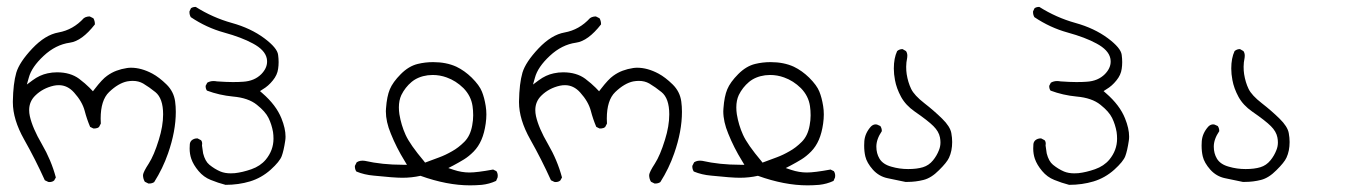

<svg xmlns="http://www.w3.org/2000/svg" viewBox="-20 -437 4040 569"><path d="M421.4 106.9Q431.2 106.9 437 102.5Q462.4 62.5 478 17.6Q501 -47.9 501 -105.5Q501 -121.6 499 -136.2Q495.1 -165.5 473.4 -186.8Q451.7 -208 431.6 -218.8Q398.9 -236.3 368.2 -236.3Q362.3 -236.3 356.4 -235.4Q339.8 -232.9 325.4 -227.5Q311 -222.2 297.4 -212.4Q283.2 -202.6 260.7 -173.3L255.4 -166.5Q247.6 -174.8 245.1 -177.2Q232.9 -189.5 214.4 -203.6Q188.5 -222.7 148.9 -222.7Q134.8 -222.7 121.1 -219.7Q97.7 -214.8 76.7 -199.2L59.6 -186.5L65.4 -207Q73.7 -238.3 109.4 -271.5Q145 -304.7 187 -310.5Q222.7 -315.4 261.2 -364.7Q261.2 -365.2 261.2 -365.7Q261.2 -375 256.8 -382.8L246.1 -388.2Q245.6 -388.2 243.7 -388.2Q241.7 -388.2 239.3 -387.7Q233.4 -386.7 228.5 -383.3Q196.8 -348.6 153.3 -340.8Q114.3 -334 75.9 -293.5Q37.6 -252.9 28.3 -221.7Q19 -189.5 18.1 -136.7Q18.1 -135.3 18.1 -133.8Q18.1 -83 51.5 -23.7Q85 35.6 112.8 97.2L123 102.1Q125 102.5 126.5 102.5Q135.3 102.5 140.6 97.7L145.5 88.9Q131.8 37.6 104 -10Q76.2 -57.6 68.4 -92.8Q66.4 -102.1 66.4 -110.8Q66.4 -136.2 84.5 -153.8Q106.9 -175.8 139.6 -183.1Q147 -184.6 154.3 -184.6Q180.2 -184.6 199.7 -162.6Q223.6 -136.2 231 -108.4Q237.3 -84 247.1 -61L256.8 -56.2Q257.3 -56.2 258.1 -56.2Q258.8 -56.2 260 -56.2Q261.2 -56.2 262.5 -56.4Q263.7 -56.6 264.9 -56.9Q266.1 -57.1 267.3 -57.4Q268.6 -57.6 269.5 -58.1Q271.5 -59.1 273.4 -60.5L278.8 -70.8Q278.3 -78.6 278.3 -85.4Q278.3 -140.1 303.2 -164.1Q330.6 -190.4 356.9 -195.8Q365.7 -197.3 373.5 -197.3Q390.6 -197.3 404.3 -189.5Q422.4 -178.7 440.4 -164.1Q463.4 -145.5 463.4 -98.1Q463.4 -63.5 450.7 -22.9Q436.5 23.4 420.7 47.9Q404.8 72.3 403.8 81.5Q403.8 92.8 409.2 101.6L419.9 106.9Q420.4 106.9 421.4 106.9Z M547.9 -21Q543 -16.1 542.5 -9.5Q542 -2.9 542 2.9Q542 19.5 546.9 33.7Q553.2 51.8 568.4 69.8Q583.5 87.9 604.5 96.2Q626 105 648.4 110.8Q687 110.8 720.9 100.6Q754.9 90.3 782.2 65.9Q809.1 41.5 814.9 25.6Q820.8 9.8 825.2 -19.5Q826.2 -25.4 826.2 -32.2Q826.2 -56.2 814 -86.4Q798.3 -125.5 757.8 -160.6L750.5 -167L758.8 -172.4Q775.4 -182.1 788.6 -198.7Q801.8 -214.8 804.2 -232.9Q805.7 -242.7 805.7 -252.9Q805.7 -263.2 804.2 -274.4Q801.8 -294.9 763.2 -323.7Q723.1 -353.5 666.7 -369.1Q610.4 -384.8 560.1 -416.5Q559.6 -416.5 559.6 -416.5Q551.3 -416.5 545.9 -412.6L541.5 -403.3Q541.5 -402.3 541.5 -400.4Q541.5 -393.1 545.4 -386.2Q591.8 -355 644 -340.6Q696.3 -326.2 729.5 -308.1Q765.1 -289.1 770.5 -264.2Q771.5 -259.3 771.5 -254.4Q771.5 -234.9 754.4 -217.3Q733.9 -196.8 700.7 -194.8Q688.5 -193.8 669.9 -193.8Q651.4 -193.8 623 -195.8Q617.7 -196.8 612.8 -196.8Q602.5 -196.8 594.2 -191.9L589.4 -182.6Q589.4 -182.1 589.4 -181.6Q589.4 -173.8 593.3 -168.5Q629.9 -154.8 670.4 -150.9Q715.8 -147 741.2 -126.5Q766.6 -106.4 775.9 -87.2Q785.2 -67.9 789.1 -45.9Q790.5 -36.6 790.5 -25.9Q790.5 8.3 767.6 36.1Q751.5 55.2 725.1 64.5Q698.7 73.7 675.8 76.2Q669.4 76.7 663.6 76.7Q646.5 76.7 633.3 71.3Q616.2 64 600.6 51.3Q587.9 41 582 17.6Q580.1 7.3 578.6 -5.9Q579.1 -9.3 579.1 -11.2Q579.1 -17.6 575.7 -21.5L565.4 -26.9Q564.9 -26.9 564.5 -26.9Q554.7 -26.9 547.9 -21Z M1441.4 65.4Q1394 74.2 1371.1 74.2Q1348.1 74.2 1324.7 66.4L1308.6 61L1323.7 53.2Q1340.3 44.4 1355 35.4Q1369.6 26.4 1383.8 12Q1397.9 -2.4 1406.7 -22.7Q1415.5 -43 1419.4 -70.8Q1421.4 -85 1421.4 -97.9Q1421.4 -110.8 1419.4 -123Q1415.5 -147.5 1408.2 -165.5Q1400.9 -184.1 1377.9 -207Q1356.9 -227.5 1332.5 -239.3Q1302.7 -252.9 1263.7 -252.9Q1240.2 -252.9 1218.3 -247.6Q1191.4 -241.2 1167.7 -217.3Q1144 -193.4 1135.3 -172.4Q1126.5 -151.4 1124 -116.2Q1123.5 -111.8 1123.5 -107.4Q1123.5 -76.2 1138.2 -41Q1154.8 0.5 1179.2 40L1186 51.3H1172.9Q1112.8 51.3 1061 39.6Q1057.6 39.1 1054.4 39.1Q1051.3 39.1 1048.3 39.6Q1042.5 40.5 1037.1 43.9L1031.7 54.7Q1031.7 55.2 1031.7 56.2Q1031.7 64.9 1036.1 71.3Q1059.6 81.1 1087.9 83.5Q1147.9 89.8 1172.4 89.8Q1200.2 89.8 1226.1 84Q1304.7 112.3 1373 112.3Q1389.6 112.3 1407.7 110.8Q1430.2 108.4 1450.2 99.1L1454.6 88.9Q1455.1 86.9 1455.1 84Q1455.1 76.2 1451.2 70.3ZM1162.1 -118.7Q1162.1 -139.6 1169.4 -155.3Q1180.7 -178.2 1199.7 -194.1Q1218.8 -210 1247.6 -213.9Q1255.4 -214.8 1262.2 -214.8Q1283.7 -214.8 1303.7 -207.5Q1331.1 -197.8 1353.5 -175.8Q1376 -152.8 1380.4 -122.6Q1382.3 -109.9 1382.3 -95.2Q1382.3 -80.6 1379.4 -65.4Q1374 -34.7 1356.2 -16.8Q1338.4 1 1319.8 11.2Q1300.3 22.5 1281.7 29.3L1239.7 44.9L1236.8 41Q1194.8 -8.8 1181.9 -37.6Q1168.9 -66.4 1163.6 -98.6Q1162.1 -108.9 1162.1 -118.7Z M1921.4 106.9Q1931.2 106.9 1937 102.5Q1962.4 62.5 1978 17.6Q2001 -47.9 2001 -105.5Q2001 -121.6 1999 -136.2Q1995.1 -165.5 1973.4 -186.8Q1951.7 -208 1931.6 -218.8Q1898.9 -236.3 1868.2 -236.3Q1862.3 -236.3 1856.4 -235.4Q1839.8 -232.9 1825.4 -227.5Q1811 -222.2 1797.4 -212.4Q1783.2 -202.6 1760.7 -173.3L1755.4 -166.5Q1747.6 -174.8 1745.1 -177.2Q1732.9 -189.5 1714.4 -203.6Q1688.5 -222.7 1648.9 -222.7Q1634.8 -222.7 1621.1 -219.7Q1597.7 -214.8 1576.7 -199.2L1559.6 -186.5L1565.4 -207Q1573.7 -238.3 1609.4 -271.5Q1645 -304.7 1687 -310.5Q1722.7 -315.4 1761.2 -364.7Q1761.2 -365.2 1761.2 -365.7Q1761.2 -375 1756.8 -382.8L1746.1 -388.2Q1745.6 -388.2 1743.7 -388.2Q1741.7 -388.2 1739.3 -387.7Q1733.4 -386.7 1728.5 -383.3Q1696.8 -348.6 1653.3 -340.8Q1614.3 -334 1575.9 -293.5Q1537.6 -252.9 1528.3 -221.7Q1519 -189.5 1518.1 -136.7Q1518.1 -135.3 1518.1 -133.8Q1518.1 -83 1551.5 -23.7Q1585 35.6 1612.8 97.2L1623 102.1Q1625 102.5 1626.5 102.5Q1635.3 102.5 1640.6 97.7L1645.5 88.9Q1631.8 37.6 1604 -10Q1576.2 -57.6 1568.4 -92.8Q1566.4 -102.1 1566.4 -110.8Q1566.4 -136.2 1584.5 -153.8Q1606.9 -175.8 1639.6 -183.1Q1647 -184.6 1654.3 -184.6Q1680.2 -184.6 1699.7 -162.6Q1723.6 -136.2 1731 -108.4Q1737.3 -84 1747.1 -61L1756.8 -56.2Q1757.3 -56.2 1758.1 -56.2Q1758.8 -56.2 1760 -56.2Q1761.2 -56.2 1762.5 -56.4Q1763.7 -56.6 1764.9 -56.9Q1766.1 -57.1 1767.3 -57.4Q1768.6 -57.6 1769.5 -58.1Q1771.5 -59.1 1773.4 -60.5L1778.8 -70.8Q1778.3 -78.6 1778.3 -85.4Q1778.3 -140.1 1803.2 -164.1Q1830.6 -190.4 1856.9 -195.8Q1865.7 -197.3 1873.5 -197.3Q1890.6 -197.3 1904.3 -189.5Q1922.4 -178.7 1940.4 -164.1Q1963.4 -145.5 1963.4 -98.1Q1963.4 -63.5 1950.7 -22.9Q1936.5 23.4 1920.7 47.9Q1904.8 72.3 1903.8 81.5Q1903.8 92.8 1909.2 101.6L1919.9 106.9Q1920.4 106.9 1921.4 106.9Z M2441.4 65.4Q2394 74.2 2371.1 74.2Q2348.1 74.2 2324.7 66.4L2308.6 61L2323.7 53.2Q2340.3 44.4 2355 35.4Q2369.6 26.4 2383.8 12Q2397.9 -2.4 2406.7 -22.7Q2415.5 -43 2419.4 -70.8Q2421.4 -85 2421.4 -97.9Q2421.4 -110.8 2419.4 -123Q2415.5 -147.5 2408.2 -165.5Q2400.9 -184.1 2377.9 -207Q2356.9 -227.5 2332.5 -239.3Q2302.7 -252.9 2263.7 -252.9Q2240.2 -252.9 2218.3 -247.6Q2191.4 -241.2 2167.7 -217.3Q2144 -193.4 2135.3 -172.4Q2126.5 -151.4 2124 -116.2Q2123.5 -111.8 2123.5 -107.4Q2123.5 -76.2 2138.2 -41Q2154.8 0.5 2179.2 40L2186 51.3H2172.9Q2112.8 51.3 2061 39.6Q2057.6 39.1 2054.4 39.1Q2051.3 39.1 2048.3 39.6Q2042.5 40.5 2037.1 43.9L2031.7 54.7Q2031.7 55.2 2031.7 56.2Q2031.7 64.9 2036.1 71.3Q2059.6 81.1 2087.9 83.5Q2147.9 89.8 2172.4 89.8Q2200.2 89.8 2226.1 84Q2304.7 112.3 2373 112.3Q2389.6 112.3 2407.7 110.8Q2430.2 108.4 2450.2 99.1L2454.6 88.9Q2455.1 86.9 2455.1 84Q2455.1 76.2 2451.2 70.3ZM2162.1 -118.7Q2162.1 -139.6 2169.4 -155.3Q2180.7 -178.2 2199.7 -194.1Q2218.8 -210 2247.6 -213.9Q2255.4 -214.8 2262.2 -214.8Q2283.7 -214.8 2303.7 -207.5Q2331.1 -197.8 2353.5 -175.8Q2376 -152.8 2380.4 -122.6Q2382.3 -109.9 2382.3 -95.2Q2382.3 -80.6 2379.4 -65.4Q2374 -34.7 2356.2 -16.8Q2338.4 1 2319.8 11.2Q2300.3 22.5 2281.7 29.3L2239.7 44.9L2236.8 41Q2194.8 -8.8 2181.9 -37.6Q2168.9 -66.4 2163.6 -98.6Q2162.1 -108.9 2162.1 -118.7Z M2541.5 -19Q2541 -11.7 2541 -5.9Q2541 12.2 2544.4 26.4Q2548.8 45.4 2566.9 65.9Q2585 85.9 2610.4 91.1Q2635.7 96.2 2663.1 102.1Q2666 102.1 2669.4 102.1Q2693.8 102.1 2717 96.2Q2740.2 90.3 2762.7 67.4Q2786.1 44.4 2792.5 30.3Q2801.8 10.3 2801.8 -16.1Q2801.8 -28.8 2799.3 -42.5Q2795.9 -62 2772 -85.4Q2748 -108.9 2719.7 -130.9Q2689.5 -154.3 2680.2 -173.6Q2670.9 -192.9 2667 -217.3Q2665.5 -227.1 2665.5 -239.3Q2665.5 -251.5 2668.5 -266.1Q2668.9 -269 2668.9 -272Q2668.9 -279.8 2665 -285.6L2654.8 -291.5Q2654.8 -291.5 2654.3 -291.5Q2645.5 -291.5 2638.7 -285.6Q2628.9 -264.6 2628.9 -233.9Q2628.9 -217.3 2632.3 -199.7Q2636.7 -175.3 2650.4 -149.9Q2664.1 -125 2690.9 -106.4Q2730.5 -79.1 2746.3 -63.2Q2762.2 -47.4 2765.6 -29.8Q2767.1 -22 2767.1 -15.1Q2767.1 -2.9 2762.7 7.8Q2756.3 24.4 2745.1 38.1Q2732.9 53.2 2715.1 58.6Q2697.3 64 2671.4 64Q2645.5 64 2622.1 57.1Q2596.7 50.3 2586.4 33.2Q2577.1 17.6 2577.1 -2.4Q2577.1 -24.4 2593.3 -48.3Q2593.3 -48.8 2593.3 -48.8Q2593.3 -57.1 2588.9 -63.5L2579.1 -67.9Q2577.6 -68.4 2575.2 -68.4Q2567.4 -68.4 2561 -62Q2543.5 -42.5 2541.5 -19Z M3047.9 -21Q3043 -16.1 3042.5 -9.5Q3042 -2.9 3042 2.9Q3042 19.5 3046.9 33.7Q3053.2 51.8 3068.4 69.8Q3083.5 87.9 3104.5 96.2Q3126 105 3148.4 110.8Q3187 110.8 3220.9 100.6Q3254.9 90.3 3282.2 65.9Q3309.1 41.5 3314.9 25.6Q3320.8 9.8 3325.2 -19.5Q3326.2 -25.4 3326.2 -32.2Q3326.2 -56.2 3314 -86.4Q3298.3 -125.5 3257.8 -160.6L3250.5 -167L3258.8 -172.4Q3275.4 -182.1 3288.6 -198.7Q3301.8 -214.8 3304.2 -232.9Q3305.7 -242.7 3305.7 -252.9Q3305.7 -263.2 3304.2 -274.4Q3301.8 -294.9 3263.2 -323.7Q3223.1 -353.5 3166.7 -369.1Q3110.4 -384.8 3060.1 -416.5Q3059.6 -416.5 3059.6 -416.5Q3051.3 -416.5 3045.9 -412.6L3041.5 -403.3Q3041.5 -402.3 3041.5 -400.4Q3041.5 -393.1 3045.4 -386.2Q3091.8 -355 3144 -340.6Q3196.3 -326.2 3229.5 -308.1Q3265.1 -289.1 3270.5 -264.2Q3271.5 -259.3 3271.5 -254.4Q3271.5 -234.9 3254.4 -217.3Q3233.9 -196.8 3200.7 -194.8Q3188.5 -193.8 3169.9 -193.8Q3151.4 -193.8 3123 -195.8Q3117.7 -196.8 3112.8 -196.8Q3102.5 -196.8 3094.2 -191.9L3089.4 -182.6Q3089.4 -182.1 3089.4 -181.6Q3089.4 -173.8 3093.3 -168.5Q3129.9 -154.8 3170.4 -150.9Q3215.8 -147 3241.2 -126.5Q3266.6 -106.4 3275.9 -87.2Q3285.2 -67.9 3289.1 -45.9Q3290.5 -36.6 3290.5 -25.9Q3290.5 8.3 3267.6 36.1Q3251.5 55.2 3225.1 64.5Q3198.7 73.7 3175.8 76.2Q3169.4 76.7 3163.6 76.7Q3146.5 76.7 3133.3 71.3Q3116.2 64 3100.6 51.3Q3087.9 41 3082 17.6Q3080.1 7.3 3078.6 -5.9Q3079.1 -9.3 3079.1 -11.2Q3079.1 -17.6 3075.7 -21.5L3065.4 -26.9Q3064.9 -26.9 3064.5 -26.9Q3054.7 -26.9 3047.9 -21Z M3541.5 -19Q3541 -11.7 3541 -5.9Q3541 12.2 3544.4 26.4Q3548.8 45.4 3566.9 65.9Q3585 85.9 3610.4 91.1Q3635.7 96.2 3663.1 102.1Q3666 102.1 3669.4 102.1Q3693.8 102.1 3717 96.2Q3740.2 90.3 3762.7 67.4Q3786.1 44.4 3792.5 30.3Q3801.8 10.3 3801.8 -16.1Q3801.8 -28.8 3799.3 -42.5Q3795.9 -62 3772 -85.4Q3748 -108.9 3719.7 -130.9Q3689.5 -154.3 3680.2 -173.6Q3670.9 -192.9 3667 -217.3Q3665.5 -227.1 3665.5 -239.3Q3665.5 -251.5 3668.5 -266.1Q3668.9 -269 3668.9 -272Q3668.9 -279.8 3665 -285.6L3654.8 -291.5Q3654.8 -291.5 3654.3 -291.5Q3645.5 -291.5 3638.7 -285.6Q3628.9 -264.6 3628.9 -233.9Q3628.9 -217.3 3632.3 -199.7Q3636.7 -175.3 3650.4 -149.9Q3664.1 -125 3690.9 -106.4Q3730.5 -79.1 3746.3 -63.2Q3762.2 -47.4 3765.6 -29.8Q3767.1 -22 3767.1 -15.1Q3767.1 -2.9 3762.7 7.8Q3756.3 24.4 3745.1 38.1Q3732.9 53.2 3715.1 58.6Q3697.3 64 3671.4 64Q3645.5 64 3622.1 57.1Q3596.7 50.3 3586.4 33.2Q3577.1 17.6 3577.1 -2.4Q3577.1 -24.4 3593.3 -48.3Q3593.3 -48.8 3593.3 -48.8Q3593.3 -57.1 3588.9 -63.5L3579.1 -67.9Q3577.6 -68.4 3575.2 -68.4Q3567.4 -68.4 3561 -62Q3543.5 -42.5 3541.5 -19Z"/></svg>

Font: Bakudai
Style: ExtraLight
Weight: 200
Version: Version 1.48